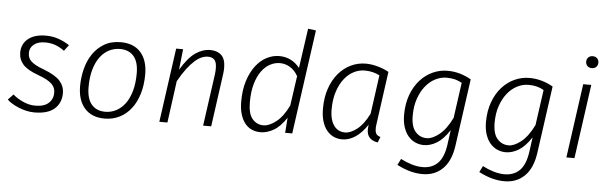

<svg xmlns="http://www.w3.org/2000/svg" viewBox="-55 -944 4267 1350"><g transform="rotate(5 2078.5 -269.0)"><path d="M373 -439Q344 -461 311 -473.5Q278 -486 237 -486Q186 -486 157.5 -462.5Q129 -439 129 -404Q129 -387 133.5 -373Q138 -359 150.5 -346.5Q163 -334 185 -321.5Q207 -309 243 -296Q327 -264 359.5 -227Q392 -190 392 -141Q392 -72 345 -30.5Q298 11 204 11Q175 11 146.5 4.5Q118 -2 92.5 -12.5Q67 -23 45.5 -36Q24 -49 10 -63L47 -102Q75 -77 118 -57Q161 -37 206 -37Q268 -37 299.5 -65.5Q331 -94 331 -139Q331 -156 325.5 -171Q320 -186 306 -200Q292 -214 268 -227Q244 -240 206 -254Q131 -281 99.5 -316Q68 -351 68 -400Q68 -460 112.5 -497Q157 -534 239 -534Q287 -534 329 -519Q371 -504 405 -481Z M508 -202Q508 -261 522.5 -320.5Q537 -380 568.5 -427.5Q600 -475 649 -504.5Q698 -534 767 -534Q858 -534 907.5 -478.5Q957 -423 957 -323Q957 -248 938.5 -186.5Q920 -125 886 -81Q852 -37 804.5 -13Q757 11 699 11Q608 11 558 -45.5Q508 -102 508 -202ZM766 -486Q725 -486 689 -468Q653 -450 626 -414Q599 -378 583.5 -324.5Q568 -271 568 -200Q568 -119 602.5 -78Q637 -37 700 -37Q740 -37 776 -55.5Q812 -74 839 -110Q866 -146 881.5 -200Q897 -254 897 -326Q897 -406 862.5 -446Q828 -486 766 -486Z M1191 -377Q1244 -465 1294.5 -499.5Q1345 -534 1399 -534Q1448 -534 1477 -506.5Q1506 -479 1506 -417Q1506 -397 1503 -375L1451 0H1394L1445 -365Q1448 -389 1448 -408Q1448 -453 1431.5 -469.5Q1415 -486 1386 -486Q1365 -486 1342 -476.5Q1319 -467 1293.5 -444.5Q1268 -422 1240 -385.5Q1212 -349 1182 -295L1142 0H1085L1158 -523H1207Z M1885 -534Q1973 -534 2030 -463L2070 -743L2126 -736L2023 0H1973L1981 -107Q1938 -42 1891.5 -15.5Q1845 11 1800 11Q1767 11 1739 -1Q1711 -13 1690.5 -38Q1670 -63 1658 -101.5Q1646 -140 1646 -193Q1646 -276 1666.5 -339.5Q1687 -403 1720.5 -446.5Q1754 -490 1797 -512Q1840 -534 1885 -534ZM1816 -39Q1856 -39 1904.5 -76.5Q1953 -114 1992 -194L2022 -404Q1999 -445 1965.5 -465Q1932 -485 1894 -485Q1859 -485 1825.5 -467.5Q1792 -450 1765.5 -414Q1739 -378 1723 -323Q1707 -268 1707 -193Q1707 -111 1738 -75Q1769 -39 1816 -39Z M2627 11Q2550 -2 2550 -73Q2550 -88 2553 -108Q2513 -48 2468 -18.5Q2423 11 2376 11Q2343 11 2315 -2Q2287 -15 2266.5 -40.5Q2246 -66 2234.5 -104Q2223 -142 2223 -193Q2223 -273 2245 -336Q2267 -399 2304.5 -443Q2342 -487 2391.5 -510.5Q2441 -534 2496 -534Q2534 -534 2577.5 -522.5Q2621 -511 2659 -490L2607 -114Q2605 -106 2605 -98V-84Q2605 -58 2614 -46.5Q2623 -35 2643 -29ZM2392 -39Q2431 -39 2476.5 -74.5Q2522 -110 2560 -186L2598 -460Q2551 -485 2493 -485Q2452 -485 2414.5 -465.5Q2377 -446 2348 -408.5Q2319 -371 2301.5 -316.5Q2284 -262 2284 -193Q2284 -152 2292.5 -123Q2301 -94 2316 -75Q2331 -56 2350.5 -47.5Q2370 -39 2392 -39Z M3174 -16Q3159 94 3102.5 149.5Q3046 205 2960 205Q2918 205 2874 193.5Q2830 182 2779 156L2801 112Q2839 132 2879 144Q2919 156 2956 156Q3022 156 3063 115.5Q3104 75 3117 -16L3131 -120Q3088 -54 3042.5 -26.5Q2997 1 2952 1Q2920 1 2891.5 -11.5Q2863 -24 2841.5 -49Q2820 -74 2807.5 -111.5Q2795 -149 2795 -199Q2795 -277 2818 -339.5Q2841 -402 2879.5 -445Q2918 -488 2968 -511Q3018 -534 3073 -534Q3118 -534 3160 -522Q3202 -510 3240 -488ZM2968 -49Q3007 -49 3055.5 -87.5Q3104 -126 3144 -208L3179 -458Q3155 -472 3129 -478.5Q3103 -485 3071 -485Q3030 -485 2991.5 -465.5Q2953 -446 2923 -409Q2893 -372 2874.5 -319Q2856 -266 2856 -199Q2856 -121 2888 -85Q2920 -49 2968 -49Z M3752 -16Q3737 94 3680.5 149.5Q3624 205 3538 205Q3496 205 3452 193.5Q3408 182 3357 156L3379 112Q3417 132 3457 144Q3497 156 3534 156Q3600 156 3641 115.5Q3682 75 3695 -16L3709 -120Q3666 -54 3620.5 -26.5Q3575 1 3530 1Q3498 1 3469.5 -11.5Q3441 -24 3419.5 -49Q3398 -74 3385.5 -111.5Q3373 -149 3373 -199Q3373 -277 3396 -339.5Q3419 -402 3457.5 -445Q3496 -488 3546 -511Q3596 -534 3651 -534Q3696 -534 3738 -522Q3780 -510 3818 -488ZM3546 -49Q3585 -49 3633.5 -87.5Q3682 -126 3722 -208L3757 -458Q3733 -472 3707 -478.5Q3681 -485 3649 -485Q3608 -485 3569.5 -465.5Q3531 -446 3501 -409Q3471 -372 3452.5 -319Q3434 -266 3434 -199Q3434 -121 3466 -85Q3498 -49 3546 -49Z M4088 -523 4015 0H3958L4031 -523ZM4081 -641Q4061 -641 4049.5 -653Q4038 -665 4038 -683Q4038 -701 4049.5 -713Q4061 -725 4081 -725Q4101 -725 4112.5 -713Q4124 -701 4124 -683Q4124 -665 4112.5 -653Q4101 -641 4081 -641Z"/></g></svg>

Font: Glekhifnjqigglhiwekvrgaqftz
Style: Regular
Weight: 300
Italic angle: -8°
Designer: Carrois Corporate & Edenspiekermann
Foundry: Carrois Corporate GbR & Edenspiekermann AG
Version: Version 2.001